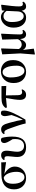

<svg xmlns="http://www.w3.org/2000/svg" viewBox="1738 -2330 806 4321"><g transform="rotate(-90 2140.5 -169.0)"><path d="M434.6 -203.1Q434.6 -298.8 399.4 -382.8Q364.3 -466.8 301.8 -488.3Q166 -466.8 166 -280.3Q166 -162.1 209 -91.8Q252 -21.5 310.5 -21.5Q369.1 -21.5 401.9 -68.8Q434.6 -116.2 434.6 -203.1ZM651.4 -434.6 382.8 -473.6Q456.1 -437.5 504.4 -375Q552.7 -312.5 552.7 -239.3Q552.7 -131.8 479.5 -58.1Q406.2 15.6 293.9 15.6Q182.6 15.6 111.3 -58.1Q40 -131.8 40 -255.9Q40 -390.6 122.6 -463.9Q205.1 -537.1 370.1 -540L647.5 -543.9Z M705.1 -468.8 699.2 -486.3Q739.3 -545.9 806.6 -545.9Q860.4 -545.9 885.3 -514.2Q910.2 -482.4 910.2 -416Q910.2 -381.8 898.4 -306.2Q886.7 -230.5 886.7 -183.6Q886.7 -112.3 921.4 -71.3Q956.1 -30.3 1019.5 -30.3Q1089.8 -30.3 1130.9 -80.1Q1171.9 -129.9 1171.9 -227.5Q1171.9 -243.2 1169.9 -286.1Q1119.1 -365.2 1100.6 -406.7Q1082 -448.2 1082 -477.5Q1082 -510.7 1101.6 -530.8Q1121.1 -550.8 1151.4 -550.8Q1181.6 -550.8 1198.2 -531.2Q1227.5 -418 1227.5 -296.9Q1227.5 15.6 989.3 15.6Q884.8 15.6 826.7 -34.7Q768.6 -85 768.6 -183.6Q768.6 -227.5 777.3 -295.9Q786.1 -364.3 786.1 -392.6Q786.1 -437.5 775.9 -454.1Q765.6 -470.7 733.4 -470.7Q718.8 -470.7 705.1 -468.8Z M1292 -467.8 1283.2 -486.3Q1316.4 -545.9 1390.6 -545.9Q1446.3 -545.9 1479 -504.9Q1511.7 -463.9 1538.1 -359.4Q1591.8 -168.9 1606.4 -55.7Q1677.7 -196.3 1712.9 -311.5Q1687.5 -427.7 1687.5 -461.9Q1687.5 -502.9 1706.1 -527.3Q1724.6 -551.8 1757.8 -551.8Q1786.1 -551.8 1806.6 -531.2Q1812.5 -509.8 1812.5 -471.7Q1812.5 -333 1609.4 1L1523.4 6.8Q1515.6 -29.3 1506.3 -63.5Q1497.1 -97.7 1484.4 -137.7Q1471.7 -177.7 1464.8 -197.8Q1458 -217.8 1440.9 -266.6Q1423.8 -315.4 1419.9 -326.2Q1392.6 -409.2 1372.1 -441.4Q1351.6 -473.6 1323.2 -473.6Q1311.5 -473.6 1292 -467.8Z M2154.3 -438.5 2159.2 -168Q2161.1 -116.2 2178.2 -94.7Q2195.3 -73.2 2226.6 -73.2Q2255.9 -73.2 2280.3 -86.9L2290 -68.4Q2253.9 15.6 2169.9 15.6Q2053.7 15.6 2053.7 -124Q2053.7 -212.9 2095.7 -436.5L1880.9 -416L1874 -449.2Q1912.1 -498 1963.9 -518.1Q2015.6 -538.1 2108.4 -538.1H2363.3L2367.2 -430.7Z M2432.6 -266.6Q2432.6 -398.4 2509.3 -474.6Q2585.9 -550.8 2697.3 -550.8Q2811.5 -550.8 2880.4 -479Q2949.2 -407.2 2949.2 -275.4Q2949.2 -139.6 2873 -62Q2796.9 15.6 2686.5 15.6Q2576.2 15.6 2504.4 -57.6Q2432.6 -130.9 2432.6 -266.6ZM2704.1 -21.5Q2760.7 -21.5 2792 -70.8Q2823.2 -120.1 2823.2 -199.2Q2823.2 -345.7 2783.7 -429.7Q2744.1 -513.7 2680.7 -513.7Q2625 -513.7 2591.8 -463.4Q2558.6 -413.1 2558.6 -335Q2558.6 -183.6 2600.1 -102.5Q2641.6 -21.5 2704.1 -21.5Z M3619.1 -67.4 3628.9 -46.9Q3593.8 15.6 3525.4 15.6Q3432.6 15.6 3421.9 -121.1Q3375 15.6 3288.1 15.6Q3219.7 15.6 3176.8 -55.7L3207 189.5L3083 213.9L3074.2 208L3099.6 -114.3L3078.1 -521.5L3202.1 -546.9L3211.9 -540Q3199.2 -203.1 3198.2 -146.5Q3235.4 -83 3298.8 -83Q3379.9 -83 3419.9 -167L3410.2 -521.5L3535.2 -546.9L3543.9 -540Q3525.4 -199.2 3526.4 -133.8Q3526.4 -87.9 3538.1 -72.3Q3549.8 -56.6 3577.1 -56.6Q3599.6 -56.6 3619.1 -67.4Z M4044.9 -173.8 4056.6 -422.9Q4013.7 -493.2 3937.5 -493.2Q3877.9 -493.2 3841.8 -444.3Q3805.7 -395.5 3805.7 -306.6Q3805.7 -174.8 3841.8 -106.4Q3877.9 -38.1 3936.5 -38.1Q3981.4 -38.1 4011.7 -74.7Q4042 -111.3 4044.9 -173.8ZM4252.9 -67.4 4263.7 -46.9Q4251 -19.5 4222.7 -2Q4194.3 15.6 4154.3 15.6Q4077.1 15.6 4059.6 -84Q4018.6 15.6 3903.3 15.6Q3806.6 15.6 3743.2 -58.6Q3679.7 -132.8 3679.7 -266.6Q3679.7 -395.5 3752.4 -473.1Q3825.2 -550.8 3917 -550.8Q4007.8 -550.8 4060.5 -465.8L4068.4 -529.3L4185.5 -545.9L4195.3 -538.1Q4157.2 -266.6 4157.2 -144.5Q4157.2 -94.7 4170.4 -75.7Q4183.6 -56.6 4210 -56.6Q4234.4 -56.6 4252.9 -67.4Z"/></g></svg>

Font: GenRyuMin TW TTF Bold
Style: Regular
Weight: 700
Version: Version 1.300